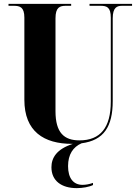

<svg xmlns="http://www.w3.org/2000/svg" viewBox="-20 -734 703 993"><path d="M353 10H357C273 37 246 82 246 131C246 201 298 239 377 239C407 239 441 233 461 223V212C441 219 423 222 407 222C359 222 332 187 332 125C332 65 358 26 402 7C517 -8 563 -79 563 -212V-639C563 -697 586 -704 612 -704H663V-714H443V-704H500C532 -704 553 -697 553 -643V-208C553 -74 499 -8 391 -8C312 -8 267 -47 267 -159V-639C267 -697 290 -704 321 -704H348V-714H24V-704H51C83 -704 106 -697 106 -643V-218C106 -54 207 10 353 10Z"/></svg>

Font: Noto Serif Display Condensed ExtraBold
Style: Regular
Weight: 800
Width: 3
Designer: Monotype Design Team
Foundry: Monotype Imaging Inc.
Version: Version 2.009